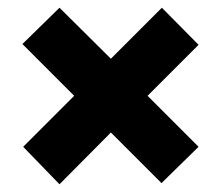

<svg xmlns="http://www.w3.org/2000/svg" viewBox="-20 -527 572 497"><path d="M134 -50 40 -147 172 -279 38 -413 134 -507 267 -375 399 -507 494 -411 362 -279 494 -147 398 -53 267 -184Z"/></svg>

Font: Lexend
Style: Bold
Weight: 700
Designer: Bonnie Shaver-Troup, Thomas Jockin
Foundry: Lexend
Version: Version 1.007; ttfautohint (v1.8.3)